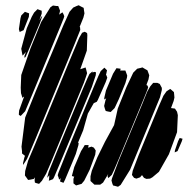

<svg xmlns="http://www.w3.org/2000/svg" viewBox="-20 -715 745 732"><path d="M266 -551 118 -192 83 -109 68 -86V-94L73 -115L76 -123L75 -121L64 -130V-138L62 -156L76 -267L116 -366L182 -523L221 -617L245 -670L259 -686L272 -692L280 -695L289 -690L299 -685L300 -677L302 -664L298 -648L283 -611L285 -613L286 -601ZM213 -621 103 -355 76 -291 59 -273 52 -277V-283L53 -294L72 -347L65 -342L64 -347L60 -360L59 -381L61 -429L96 -530L137 -631L172 -687L182 -694L196 -692H202L204 -687L209 -674L206 -661L205 -659L218 -668L222 -661L225 -653L223 -646ZM132 -627 89 -524 78 -499 74 -494 73 -501 79 -517 72 -509 66 -503 65 -508 61 -529 82 -607 101 -651 110 -667 123 -680 139 -674V-663L130 -638L136 -648L141 -655L140 -650ZM70 -600 55 -593 52 -604 58 -645 61 -656 75 -670 83 -667 91 -664 90 -651ZM300 -400 174 -95 156 -53 140 -26 129 -14 118 -17 113 -19 112 -28 113 -39 109 -33 95 -30 87 -29 83 -35 75 -46 76 -63 87 -102 113 -163 248 -490 282 -571 293 -590 303 -594 312 -589 313 -581 311 -522 286 -451 301 -456 306 -458 308 -452 312 -436 309 -426ZM530 -343 432 -107 415 -67 406 -48 393 -36 390 -43 393 -53 394 -54 373 -19 362 -11H348H340L325 -25V-43L330 -64L351 -115L380 -174L415 -238L429 -301L462 -383L488 -438L503 -453L516 -456L523 -458L533 -452L542 -447L545 -439L549 -428L546 -412L537 -388L540 -392L545 -383L542 -373ZM255 -94 228 -30 222 -18 214 -21 209 -23 211 -34 212 -36 205 -30 204 -36 200 -47 203 -57 233 -132 336 -380 355 -425 364 -444 378 -457 388 -447 385 -433 384 -431 386 -427 389 -419 383 -402 353 -334 349 -327 338 -322 337 -321 315 -282 297 -218 277 -170 280 -171 279 -162 269 -128ZM458 -398 433 -337 417 -303 402 -288 391 -290 383 -292 380 -300 377 -311 382 -332 385 -341 382 -338 377 -336 378 -344 384 -370 411 -434 424 -455 432 -454 440 -453 438 -445 437 -444 439 -446H450H458L461 -438L465 -427L464 -419ZM330 -383 214 -105 186 -39 182 -32 172 -28 166 -26 167 -31 168 -47 160 -37 161 -43 166 -61 194 -130 295 -374 313 -416 321 -433 333 -443 332 -438 333 -439 341 -441 346 -439 345 -428ZM590 -344 538 -218 476 -68 440 -10 430 -3 419 -6 411 -8 408 -16 405 -27 407 -35 432 -101 523 -320 541 -365 553 -386 564 -399H580L589 -395L597 -380V-372ZM655 -211 624 -127 586 -60 561 -39 552 -34 538 -33 529 -37 521 -48H522L521 -47L514 -39L500 -34L491 -37L483 -48L486 -64L508 -122L585 -309L603 -350L615 -367L629 -376L635 -371L643 -364L644 -355L645 -343L642 -330L632 -303L647 -301L655 -289L658 -276ZM657 -139 646 -134 647 -142 659 -177 665 -189 676 -186 673 -176ZM322 -68 301 -26 291 -14 270 -8 260 -16V-33L263 -42H260L254 -44L256 -52L263 -78L289 -139L299 -155L303 -162H318L316 -152L329 -156L338 -152L345 -141L343 -125Z"/></svg>

Font: Rubik Marker Hatch
Style: Regular
Weight: 400
Designer: Hubert and Fischer, NaN
Foundry: Hubert & Fischer, NaN
Version: Version 2.200